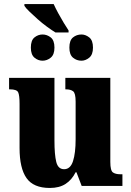

<svg xmlns="http://www.w3.org/2000/svg" viewBox="-20 -922 651 952"><path d="M255 -761Q237 -772 213 -789.5Q189 -807 166 -827.5Q143 -848 125 -865.5Q107 -883 101 -893V-902H246Q255 -882 268.5 -857Q282 -832 296 -809Q310 -786 320 -771V-761ZM191 -621Q169 -621 151 -636Q133 -651 133 -686Q133 -722 151 -736.5Q169 -751 191 -751Q213 -751 231.5 -736.5Q250 -722 250 -686Q250 -651 231.5 -636Q213 -621 191 -621ZM384 -621Q360 -621 342 -636Q324 -651 324 -686Q324 -722 342 -736.5Q360 -751 384 -751Q404 -751 422.5 -736.5Q441 -722 441 -686Q441 -651 422.5 -636Q404 -621 384 -621ZM227 10Q146 10 111.5 -39Q77 -88 77 -188V-407Q77 -450 70 -464.5Q63 -479 29 -479H25V-536H250V-226Q250 -155 259 -119Q268 -83 298 -83Q329 -83 342 -123Q355 -163 355 -232V-418Q355 -460 342.5 -469.5Q330 -479 307 -479H304V-536H527V-119Q527 -76 540 -67Q553 -58 576 -58H587V0H385L359 -68H355Q336 -30 305 -10Q274 10 227 10Z"/></svg>

Font: Noto Serif Condensed Black
Style: Regular
Weight: 900
Width: 3
Designer: Monotype Design Team
Foundry: Monotype Imaging Inc.
Version: Version 2.015; ttfautohint (v1.8.4.7-5d5b)